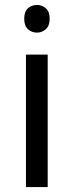

<svg xmlns="http://www.w3.org/2000/svg" viewBox="-20 -757 298 777"><path d="M130 -737Q150 -737 165.5 -723.5Q181 -710 181 -681Q181 -653 165.5 -639Q150 -625 130 -625Q108 -625 93 -639Q78 -653 78 -681Q78 -710 93 -723.5Q108 -737 130 -737ZM173 -536V0H85V-536Z"/></svg>

Font: Noto Sans Tifinagh Ghat
Style: Regular
Weight: 400
Designer: JamraPatel
Foundry: JamraPatel LLC
Version: Version 2.006; ttfautohint (v1.8.4.7-5d5b)